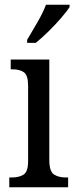

<svg xmlns="http://www.w3.org/2000/svg" viewBox="-20 -786 318 806"><path d="M19 0V-41H30Q60 -41 79 -53Q98 -65 98 -110V-425Q98 -470 80.5 -482.5Q63 -495 33 -495H25V-536H187V-115Q187 -67 206 -54Q225 -41 256 -41H266V0ZM94 -619Q115 -654 137.5 -693Q160 -732 173 -766H272V-756Q261 -739 237 -711Q213 -683 184 -654.5Q155 -626 130 -606H94Z"/></svg>

Font: Noto Serif Myanmar Cond
Style: Regular
Weight: 400
Width: 3
Designer: Ben Mitchell and the Monotype Design Team
Foundry: Monotype Imaging Inc.
Version: Version 2.106; ttfautohint (v1.8.4.7-5d5b)